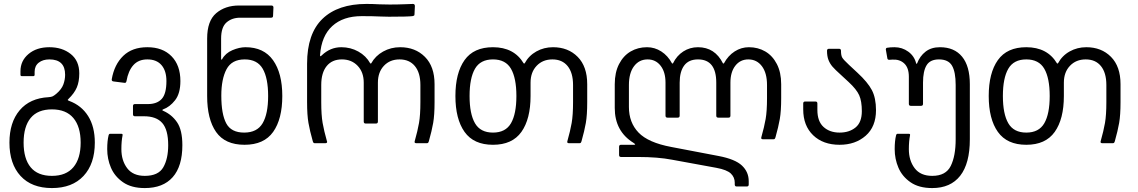

<svg xmlns="http://www.w3.org/2000/svg" viewBox="-20 -728 5786 976"><path d="M28 -3Q28 -106 80 -167.5Q132 -229 227 -234Q241 -235 248 -238.5Q255 -242 266 -251Q293 -274 302 -298.5Q311 -323 311 -348Q311 -426 231 -426Q198 -426 177 -409.5Q156 -393 156 -363V-348Q156 -341 149 -341H91Q84 -341 84 -348V-366Q84 -419 125 -453.5Q166 -488 231 -488Q296 -488 339.5 -453.5Q383 -419 383 -355Q383 -313 370.5 -283.5Q358 -254 328 -225Q324 -221 324 -220Q324 -218 332 -215Q394 -192 428 -138Q462 -84 462 -3Q462 105 404.5 166.5Q347 228 244 228Q141 228 84.5 166.5Q28 105 28 -3ZM244 166Q316 166 353 122Q390 78 390 -3Q390 -84 353 -128Q316 -172 244 -172Q172 -172 136 -128.5Q100 -85 100 -3Q100 79 136 122.5Q172 166 244 166Z M525 30Q525 -12 532 -40Q534 -48 540 -48H596Q605 -48 603 -40Q597 -10 597 30Q597 88 626.5 127Q656 166 716 166Q785 166 810 122.5Q835 79 835 10Q835 -68 805 -102.5Q775 -137 712 -137H666Q656 -137 656 -147V-189Q656 -199 666 -199H732Q778 -199 802 -225Q826 -251 826 -316Q826 -368 801 -397Q776 -426 729 -426Q684 -426 658 -397Q632 -368 623 -316Q621 -305 612 -307L557 -314Q547 -315 548 -325Q561 -400 606.5 -444Q652 -488 729 -488Q807 -488 852 -442Q897 -396 897 -316Q897 -253 870 -218.5Q843 -184 809 -172Q806 -171 805.5 -168.5Q805 -166 809 -165Q853 -146 880 -106.5Q907 -67 907 10Q907 117 858 172.5Q809 228 716 228Q648 228 605.5 198.5Q563 169 544 124.5Q525 80 525 30Z M1195 -700H1359Q1370 -700 1370 -690L1368 -647Q1368 -638 1358 -638H1201Q1159 -638 1131.5 -614Q1104 -590 1104 -532V-428Q1104 -426 1106 -425Q1108 -424 1109 -427Q1126 -458 1161.5 -473Q1197 -488 1228 -488Q1321 -488 1368 -422Q1415 -356 1415 -240Q1415 -123 1368.5 -57.5Q1322 8 1223 8Q1124 8 1078.5 -57Q1033 -122 1033 -240V-532Q1033 -622 1079 -661Q1125 -700 1195 -700ZM1221 -54Q1287 -54 1315 -101.5Q1343 -149 1343 -240Q1343 -331 1315.5 -378.5Q1288 -426 1224 -426Q1158 -426 1131.5 -376Q1105 -326 1105 -242Q1105 -148 1130 -101Q1155 -54 1221 -54Z M1867 -406Q1888 -444 1927.5 -466Q1967 -488 2014 -488Q2091 -488 2140 -439Q2189 -390 2189 -300V-209Q2189 -143 2182 -103Q2175 -63 2160 -10Q2158 -4 2156 -2Q2154 0 2149 0H2097Q2085 0 2088 -10Q2103 -63 2110 -103Q2117 -143 2117 -209V-296Q2117 -358 2089 -392Q2061 -426 2011 -426Q1962 -426 1931.5 -393.5Q1901 -361 1901 -308V-110Q1901 -100 1891 -100H1839Q1829 -100 1829 -110V-308Q1829 -361 1798 -393.5Q1767 -426 1718 -426Q1668 -426 1640.5 -392Q1613 -358 1613 -296V-209Q1613 -143 1620 -103Q1627 -63 1642 -10L1643 -7Q1643 0 1633 0H1581Q1576 0 1574 -2Q1572 -4 1570 -10Q1555 -63 1548 -103Q1541 -143 1541 -209V-404Q1541 -557 1619.5 -632.5Q1698 -708 1843 -708Q1874 -708 1910 -706L1961 -705Q2002 -705 2037.5 -706.5Q2073 -708 2079 -708Q2089 -708 2089 -697L2087 -655Q2087 -650 2084.5 -648.5Q2082 -647 2077 -646Q2054 -643 1957 -643Q1930 -643 1916 -644Q1876 -646 1819 -646Q1724 -646 1669 -595.5Q1614 -545 1607 -449V-446Q1607 -442 1609 -442Q1611 -442 1616 -447Q1659 -488 1715 -488Q1762 -488 1801.5 -466Q1841 -444 1862 -406Q1863 -405 1864.5 -405Q1866 -405 1867 -406Z M2295 -240Q2295 -357 2341.5 -422.5Q2388 -488 2486 -488Q2593 -488 2642 -406Q2643 -405 2644.5 -405Q2646 -405 2647 -406Q2668 -445 2706.5 -466.5Q2745 -488 2791 -488Q2868 -488 2916.5 -439Q2965 -390 2965 -300V-209Q2965 -143 2958 -103Q2951 -63 2936 -10Q2934 -4 2932 -2Q2930 0 2925 0H2873Q2861 0 2864 -10Q2879 -63 2886 -103Q2893 -143 2893 -209V-296Q2893 -358 2865.5 -392Q2838 -426 2788 -426Q2739 -426 2708 -393.5Q2677 -361 2677 -308V-240Q2677 -123 2630.5 -57.5Q2584 8 2486 8Q2388 8 2341.5 -57.5Q2295 -123 2295 -240ZM2486 -54Q2550 -54 2577.5 -101.5Q2605 -149 2605 -240Q2605 -331 2577.5 -378.5Q2550 -426 2486 -426Q2422 -426 2394.5 -378.5Q2367 -331 2367 -240Q2367 -149 2394.5 -101.5Q2422 -54 2486 -54Z M3715 210V201Q3715 173 3695 154Q3675 135 3621 125L3397 84Q3324 70 3224 70H3137Q3127 70 3127 60V18Q3127 8 3137 8H3202Q3209 8 3209 6Q3209 4 3200 -2Q3105 -61 3105 -179V-300Q3105 -360 3127 -402.5Q3149 -445 3186 -466.5Q3223 -488 3269 -488Q3308 -488 3341.5 -466.5Q3375 -445 3396 -406Q3397 -405 3398.5 -405Q3400 -405 3401 -406Q3420 -445 3453.5 -466.5Q3487 -488 3528 -488Q3614 -488 3655 -406Q3656 -405 3657.5 -405Q3659 -405 3660 -406Q3681 -445 3714.5 -466.5Q3748 -488 3787 -488Q3833 -488 3870 -466.5Q3907 -445 3929 -402.5Q3951 -360 3951 -300V-229Q3951 -163 3944 -123Q3937 -83 3922 -30Q3920 -24 3918 -22Q3916 -20 3911 -20H3859Q3847 -20 3850 -30Q3865 -83 3872 -123Q3879 -163 3879 -229V-296Q3879 -357 3853 -391.5Q3827 -426 3784 -426Q3743 -426 3718 -394Q3693 -362 3693 -308V-140Q3693 -130 3683 -130H3631Q3621 -130 3621 -140V-308Q3621 -426 3528 -426Q3481 -426 3458 -395Q3435 -364 3435 -308V-140Q3435 -130 3425 -130H3373Q3363 -130 3363 -140V-308Q3363 -362 3338 -394Q3313 -426 3272 -426Q3229 -426 3203 -391.5Q3177 -357 3177 -296V-184Q3177 -105 3226 -54Q3275 -3 3392 19L3633 65Q3717 81 3751.5 113.5Q3786 146 3786 193V210Q3786 220 3776 220H3725Q3715 220 3715 210Z M4063 -172V-202Q4063 -212 4073 -212H4125Q4135 -212 4135 -202V-169Q4135 -111 4166.5 -82.5Q4198 -54 4248 -54Q4297 -54 4329 -80Q4361 -106 4361 -163Q4361 -214 4347.5 -244Q4334 -274 4294 -311L4254 -348Q4225 -374 4212 -389Q4199 -404 4191.5 -423Q4184 -442 4184 -470Q4184 -480 4194 -480H4245Q4255 -480 4255 -470Q4255 -446 4261.5 -435Q4268 -424 4296 -398L4339 -358Q4391 -310 4412 -270Q4433 -230 4433 -168Q4433 -84 4380.5 -38Q4328 8 4248 8Q4164 8 4113.5 -40.5Q4063 -89 4063 -172Z M4753 -426Q4708 -426 4690 -396Q4672 -366 4672 -308V-200Q4672 -190 4662 -190H4610Q4600 -190 4600 -200V-338Q4600 -383 4577 -405Q4554 -427 4517 -425L4500 -424Q4493 -424 4491 -430L4483 -476V-478Q4483 -483 4488 -485Q4505 -488 4527 -488Q4566 -488 4597 -465.5Q4628 -443 4637 -406Q4638 -403 4639.5 -403.5Q4641 -404 4642 -406Q4656 -443 4685 -465.5Q4714 -488 4758 -488Q4831 -488 4870.5 -440Q4910 -392 4910 -300V-20Q4910 103 4861 165.5Q4812 228 4719 228Q4651 228 4608.5 198.5Q4566 169 4547 124.5Q4528 80 4528 30Q4528 -12 4535 -40Q4537 -48 4543 -48H4599Q4608 -48 4606 -40Q4600 -10 4600 30Q4600 88 4629.5 127Q4659 166 4719 166Q4788 166 4813 115.5Q4838 65 4838 -20V-296Q4838 -362 4819.5 -394Q4801 -426 4753 -426Z M5006 -240Q5006 -357 5052.5 -422.5Q5099 -488 5197 -488Q5304 -488 5353 -406Q5354 -405 5355.5 -405Q5357 -405 5358 -406Q5379 -445 5417.5 -466.5Q5456 -488 5502 -488Q5579 -488 5627.5 -439Q5676 -390 5676 -300V-209Q5676 -143 5669 -103Q5662 -63 5647 -10Q5645 -4 5643 -2Q5641 0 5636 0H5584Q5572 0 5575 -10Q5590 -63 5597 -103Q5604 -143 5604 -209V-296Q5604 -358 5576.5 -392Q5549 -426 5499 -426Q5450 -426 5419 -393.5Q5388 -361 5388 -308V-240Q5388 -123 5341.5 -57.5Q5295 8 5197 8Q5099 8 5052.5 -57.5Q5006 -123 5006 -240ZM5197 -54Q5261 -54 5288.5 -101.5Q5316 -149 5316 -240Q5316 -331 5288.5 -378.5Q5261 -426 5197 -426Q5133 -426 5105.5 -378.5Q5078 -331 5078 -240Q5078 -149 5105.5 -101.5Q5133 -54 5197 -54Z"/></svg>

Font: Barlow GEO
Style: Regular
Weight: 400
Designer: Jeremy Tribby
Foundry: Tribby Type
Version: Version 1.408